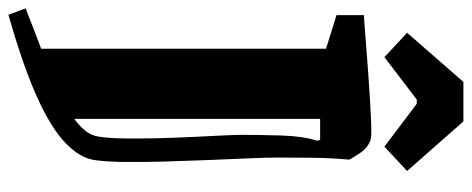

<svg xmlns="http://www.w3.org/2000/svg" viewBox="-368 -534 1123 457"><g transform="rotate(90 193.5 -305.5)"><path d="M298 -626Q316 -620 328.5 -602Q341 -584 345 -575Q341 -533 340.5 -486.5Q340 -440 340 -405Q340 -377 342 -333Q344 -289 346 -238Q348 -187 349.5 -136Q351 -85 350.5 -41Q350 3 346 31Q341 66 305 100.5Q269 135 194.5 168.5Q120 202 0 236L-15 195Q11 185 35 175.5Q59 166 81 158V-520L1 -545V-610Q76 -616 140 -620.5Q204 -625 247 -627Q290 -629 298 -626ZM298 -506H248V79Q286 52 290 22Q294 -2 294.5 -39Q295 -76 294 -118.5Q293 -161 291 -201.5Q289 -242 287.5 -273Q286 -304 286 -318Q286 -363 287.5 -413.5Q289 -464 300 -500ZM101 -659 43 -713 160 -847H254L372 -713L314 -659L212 -736H202Z"/></g></svg>

Font: Grenze Gotisch Black
Style: Regular
Weight: 900
Designer: Renata Polastri
Foundry: Omnibus-Type
Version: Version 1.001